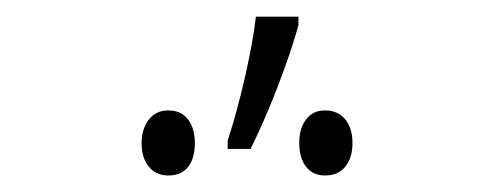

<svg xmlns="http://www.w3.org/2000/svg" viewBox="-20 -828 589 229"><path d="M335.9 -808.1V-797.9Q330.6 -778.3 321.3 -752Q312 -725.6 300.8 -698.7Q289.6 -671.9 278.8 -650.4H251.5V-660.2Q258.3 -680.7 265.1 -707Q272 -733.4 277.3 -760Q282.7 -786.6 285.2 -808.1ZM180.7 -696.3Q196.3 -696.3 204.3 -685.5Q212.4 -674.8 212.4 -657.2Q212.4 -639.2 204.3 -628.9Q196.3 -618.7 180.7 -618.7Q166 -618.7 157.5 -629.2Q148.9 -639.6 148.9 -657.2Q148.9 -674.3 157.5 -685.3Q166 -696.3 180.7 -696.3ZM367.7 -696.3Q382.8 -696.3 391.6 -685.8Q400.4 -675.3 400.4 -657.2Q400.4 -639.6 391.8 -629.2Q383.3 -618.7 367.7 -618.7Q353 -618.7 345 -629.2Q336.9 -639.6 336.9 -657.7Q336.9 -674.8 345 -685.5Q353 -696.3 367.7 -696.3Z"/></svg>

Font: Open Sans SemiCondensed Light
Style: Regular
Weight: 300
Width: 4
Designer: Monotype Design Team
Foundry: Monotype Imaging Inc.
Version: Version 3.000